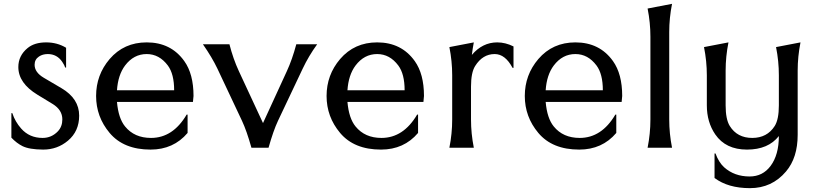

<svg xmlns="http://www.w3.org/2000/svg" viewBox="-20 -767 4260 997"><path d="M39.1 -179.7H43.9Q58.6 -134.8 89.8 -99.6Q132.8 -50.8 201.2 -50.8Q248 -50.8 280.8 -85.4Q303.7 -109.9 303.7 -147Q303.7 -196.3 253.4 -227.1L174.8 -274.9Q75.2 -335.4 75.2 -418.9Q75.2 -478 123.5 -517.6Q159.2 -546.9 219.7 -546.9Q276.9 -546.9 323.2 -519V-416.5H318.4Q315.4 -427.7 303.2 -445.8Q275.9 -486.3 228 -486.3Q201.7 -486.3 182.6 -473.6Q159.7 -458.5 159.7 -430.7Q159.7 -391.1 208 -362.8L299.3 -309.1Q391.1 -254.9 391.1 -166.5Q391.1 -85.4 333 -36.6Q277.8 9.8 204.1 9.8Q131.8 9.3 96.7 -8.3Q66.4 -23.4 39.1 -52.2Z M954.1 -171.9V-76.7Q880.9 9.8 761.7 9.8Q622.1 9.8 549.3 -76.7Q479 -160.6 479 -268.6Q479 -377.9 549.3 -460.4Q623.5 -546.9 741.7 -546.9Q867.7 -546.9 937 -449.7Q984.9 -382.8 984.9 -268.6L981.9 -237.8H587.4Q594.7 -152.8 629.4 -110.4Q677.7 -50.8 764.2 -50.8Q877.9 -50.8 949.2 -171.9ZM587.4 -298.3H884.3Q884.3 -382.8 851.6 -426.8Q807.1 -486.3 741.7 -486.3Q674.3 -486.3 629.4 -426.8Q592.8 -377.9 587.4 -298.3Z M1285.6 0Q1260.7 -88.4 1236.8 -139.2L1108.9 -410.6Q1081.5 -468.3 1033.7 -537.1H1171.4Q1190.9 -460.9 1220.2 -397.9L1345.7 -127.9L1469.7 -397.9Q1497.1 -457 1518.6 -537.1H1627Q1583 -476.6 1551.8 -410.6L1423.3 -139.2Q1399.4 -88.4 1374.5 0Z M2150.9 -171.9V-76.7Q2077.6 9.8 1958.5 9.8Q1818.8 9.8 1746.1 -76.7Q1675.8 -160.6 1675.8 -268.6Q1675.8 -377.9 1746.1 -460.4Q1820.3 -546.9 1938.5 -546.9Q2064.5 -546.9 2133.8 -449.7Q2181.6 -382.8 2181.6 -268.6L2178.7 -237.8H1784.2Q1791.5 -152.8 1826.2 -110.4Q1874.5 -50.8 1960.9 -50.8Q2074.7 -50.8 2146 -171.9ZM1784.2 -298.3H2081.1Q2081.1 -382.8 2048.3 -426.8Q2003.9 -486.3 1938.5 -486.3Q1871.1 -486.3 1826.2 -426.8Q1789.6 -377.9 1784.2 -298.3Z M2313.5 0Q2328.1 -73.2 2328.1 -146.5V-376Q2328.1 -449.2 2313.5 -522.5L2440.4 -546.9Q2434.1 -514.6 2430.2 -481.9Q2485.4 -546.9 2562 -546.9Q2604.5 -546.9 2646.5 -525.9V-414.6H2641.6Q2603.5 -486.3 2548.8 -486.3Q2486.3 -486.3 2447.3 -424.3Q2425.8 -390.1 2425.8 -317.4V-146.5Q2425.8 -73.2 2440.4 0Z M3180.2 -171.9V-76.7Q3106.9 9.8 2987.8 9.8Q2848.1 9.8 2775.4 -76.7Q2705.1 -160.6 2705.1 -268.6Q2705.1 -377.9 2775.4 -460.4Q2849.6 -546.9 2967.8 -546.9Q3093.8 -546.9 3163.1 -449.7Q3210.9 -382.8 3210.9 -268.6L3208 -237.8H2813.5Q2820.8 -152.8 2855.5 -110.4Q2903.8 -50.8 2990.2 -50.8Q3104 -50.8 3175.3 -171.9ZM2813.5 -298.3H3110.4Q3110.4 -382.8 3077.6 -426.8Q3033.2 -486.3 2967.8 -486.3Q2900.4 -486.3 2855.5 -426.8Q2818.8 -377.9 2813.5 -298.3Z M3342.8 0Q3357.4 -73.2 3357.4 -146.5V-576.2Q3357.4 -649.4 3342.8 -722.7L3469.7 -747.1Q3455.1 -673.8 3455.1 -600.6V-146.5Q3455.1 -73.2 3469.7 0Z M3635.7 -522.5Q3635.7 -522.5 3762.7 -546.9Q3748 -473.6 3748 -400.4V-219.7Q3748 -147.5 3769.5 -112.8Q3808.1 -50.8 3886.2 -50.8Q3963.4 -50.8 4002.9 -112.8Q4024.4 -147 4024.4 -219.7V-376Q4024.4 -449.2 4009.8 -522.5L4136.7 -546.9Q4122.1 -473.6 4122.1 -400.4V-66.9Q4122.1 52.2 4061.5 123.5Q3988.3 210 3874.5 210Q3760.7 210 3690.4 157.2V29.8H3695.3Q3712.4 76.2 3740.2 101.6Q3793.5 149.4 3872.6 149.4Q3940.4 149.4 3981.4 94.7Q4024.4 37.1 4024.4 -60.5Q3969.2 9.8 3858.9 9.8Q3748.5 9.8 3694.3 -68.8Q3650.4 -132.8 3650.4 -219.7V-376Q3650.4 -449.2 3635.7 -522.5Z"/></svg>

Font: Classica
Style: Book
Weight: 400
Version: Version 1.001